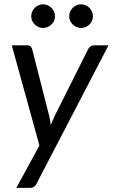

<svg xmlns="http://www.w3.org/2000/svg" viewBox="-20 -722 536 913"><path d="M496 -506.5 154 151Q148.5 161.5 141.2 166.5Q134 171.5 123 171.5H57.5L167.5 -30L36 -506.5H109.5Q120.5 -506.5 125.5 -501.2Q130.5 -496 133 -488L214.5 -169Q217 -158.5 218.5 -148Q220 -137.5 221 -127Q225.5 -137.5 230 -148.2Q234.5 -159 239.5 -169.5L399.5 -489Q403.5 -497 410.8 -501.8Q418 -506.5 425.5 -506.5ZM241.5 -644.5Q241.5 -633 237 -623Q232.5 -613 224.5 -605.5Q216.5 -598 206.2 -593.5Q196 -589 184.5 -589Q173 -589 163 -593.5Q153 -598 145.2 -605.5Q137.5 -613 133 -623Q128.5 -633 128.5 -644.5Q128.5 -656 133 -666.5Q137.5 -677 145.2 -684.8Q153 -692.5 163 -697Q173 -701.5 184.5 -701.5Q196 -701.5 206.2 -697Q216.5 -692.5 224.5 -684.8Q232.5 -677 237 -666.5Q241.5 -656 241.5 -644.5ZM422 -644.5Q422 -633 417.5 -623Q413 -613 405.2 -605.5Q397.5 -598 387.2 -593.5Q377 -589 365.5 -589Q354 -589 343.8 -593.5Q333.5 -598 325.8 -605.5Q318 -613 313.5 -623Q309 -633 309 -644.5Q309 -656 313.5 -666.5Q318 -677 325.8 -684.8Q333.5 -692.5 343.8 -697Q354 -701.5 365.5 -701.5Q377 -701.5 387.2 -697Q397.5 -692.5 405.2 -684.8Q413 -677 417.5 -666.5Q422 -656 422 -644.5Z"/></svg>

Font: Lato 2
Style: Italic
Weight: 400
Italic angle: -7°
Designer: Lukasz Dziedzic with Adam Twardoch and Botio Nikoltchev
Foundry: tyPoland Lukasz Dziedzic
Version: Version 2.015; 2015-08-06; http://www.latofonts.com/